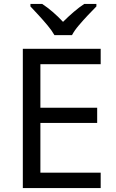

<svg xmlns="http://www.w3.org/2000/svg" viewBox="-20 -964 596 984"><path d="M496 0H97V-714H496V-635H187V-412H478V-334H187V-79H496ZM259 -784Q246 -807 224 -833.5Q202 -860 178 -886Q154 -912 136 -931V-944H196Q222 -927 250 -903Q278 -879 303 -852Q330 -879 358 -903Q386 -927 412 -944H474V-931Q455 -912 430.5 -886Q406 -860 383.5 -833.5Q361 -807 349 -784Z"/></svg>

Font: Noto Sans Javanese
Style: Regular
Weight: 400
Designer: Monotype Design Team
Foundry: Monotype Imaging Inc.
Version: Version 2.004